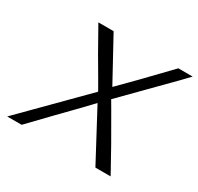

<svg xmlns="http://www.w3.org/2000/svg" viewBox="-149 -870 1078 1047"><g transform="rotate(30 390.0 -346.5)"><path d="M13 0 375 -365 340 -426Q277 -531 187 -693H283L429 -426Q512 -508 690 -694H780L737 -649Q710 -621 597 -507Q484 -393 457 -365L488 -312Q585 -146 665 1H569L403 -310L363 -268Q352 -257 312 -215L235 -136Q199 -98 104 0Z"/></g></svg>

Font: Coval
Style: ExtraLight Italic
Weight: 200
Foundry: Context Ltd
Version: Version 001.000